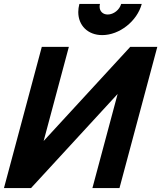

<svg xmlns="http://www.w3.org/2000/svg" viewBox="-76 -959 825 979"><path d="M445.2 -780C533.2 -780 623.2 -851 646.8 -939H541.8C533.8 -909 503.3 -885 473.3 -885C448.2 -885 431.9 -901.8 431.9 -924.8C431.9 -929.3 432.5 -934.1 433.8 -939H328.8C325 -924.7 323.1 -910.8 323.1 -897.6C323.1 -829.7 371.5 -780 445.2 -780ZM-55.8 0H82.2L523.8 -480L395.2 0H533.2L726.1 -720H588.1L146.5 -240L275.1 -720H137.1Z"/></svg>

Font: Manrope
Style: ExtraBoldItalic
Weight: 800
Italic angle: -15°
Designer: Mikhail Sharanda
Foundry: Mikhail Sharanda
Version: Version 4.502;hotconv 1.0.109;makeotfexe 2.5.65596